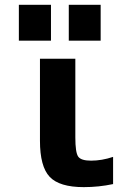

<svg xmlns="http://www.w3.org/2000/svg" viewBox="-20 -768 522 800"><path d="M58.6 -598.6V-748H192.4V-598.6ZM266.6 -598.6V-748H399.4V-598.6ZM293.9 -195.3Q293.9 -132.8 305.7 -115.7Q317.4 -98.6 359.4 -98.6Q404.3 -98.6 451.2 -114.3V-1Q391.6 11.7 329.1 11.7Q227.5 11.7 187 -31.2Q146.5 -74.2 146.5 -181.6V-523.4H293.9Z"/></svg>

Font: Nasu
Style: Bold
Weight: 700
Designer: Ryoko NISHIZUKA (kana &amp; ideographs); Paul D. Hunt (Latin, Greek &amp; Cyrillic); Wenlong ZHANG (bopomofo); Sandoll C
Version: Version 2014.1215